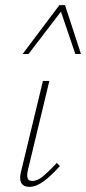

<svg xmlns="http://www.w3.org/2000/svg" viewBox="-20 -723 335 747"><path d="M94 4Q79 4 70 -3Q61 -10 59 -23Q57 -36 62 -56L147 -408H172L88 -59Q84 -40 87.5 -29.5Q91 -19 106 -19Q126 -19 149 -38.5Q172 -58 201 -89L213 -77Q180 -40 150.5 -18Q121 4 94 4ZM68 -513 211 -703H233L225 -688L91 -513ZM273 -513 214 -687 211 -703H233L295 -513Z"/></svg>

Font: Ysabeau Office Thin
Style: Italic
Weight: 250
Italic angle: -12°
Designer: Christian Thalmann (Catharsis Fonts)
Version: Version 2.001;gftools[0.9.30]; featfreeze: tnum,lnum,ss02